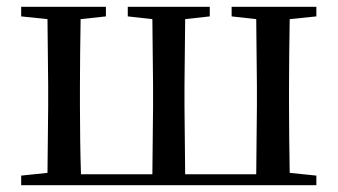

<svg xmlns="http://www.w3.org/2000/svg" viewBox="-20 -542 988 562"><path d="M169 0H906V-28L828 -36C827 -92 826 -175 826 -230V-292C826 -346 827 -430 828 -486L906 -494V-522H658V-494L730 -486L732 -292V-230L730 -32H522L520 -230V-292L522 -486L594 -494V-522H354V-494L426 -486L428 -292V-230L426 -32H217C215 -88 214 -174 214 -230V-292C214 -346 215 -430 216 -486L290 -494V-522H42V-494L119 -486L121 -292V-230L119 -36L42 -28V0Z"/></svg>

Font: Noto Serif JP Medium
Style: Regular
Weight: 500
Designer: Ryoko NISHIZUKA 西塚涼子 (kana & ideographs); Frank Grießhammer (Latin, Greek & Cyrillic); Wenlong ZHANG 张文龙 (bopomofo); San
Foundry: Adobe
Version: Version 2.001;hotconv 1.1.0;makeotfexe 2.6.0